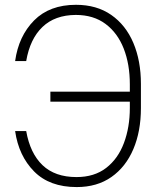

<svg xmlns="http://www.w3.org/2000/svg" viewBox="-20 -757 640 787"><path d="M42 -219.7H87.4Q103.5 -128.4 154.5 -79.8Q205.6 -31.2 293.5 -31.2Q366.7 -31.2 415.3 -68.8Q463.9 -106.4 488 -170.9Q512.2 -235.4 512.2 -314.9V-340.3H186.5V-381.3H512.2V-411.1Q512.2 -493.7 487.1 -557.9Q461.9 -622.1 412.6 -658.9Q363.3 -695.8 290.5 -695.8Q205.1 -695.3 154.1 -646.5Q103 -597.7 87.4 -506.8H42Q56.2 -608.9 119.6 -673.1Q183.1 -737.3 291.5 -737.3Q376.5 -737.3 436 -695.8Q495.6 -654.3 526.6 -581.1Q557.6 -507.8 557.6 -413.6V-313.5Q557.6 -218.8 526.6 -145.8Q495.6 -72.8 436.8 -31.5Q377.9 9.8 294.4 9.8Q183.1 9.8 119.9 -54.2Q56.6 -118.2 42 -219.7Z"/></svg>

Font: Inter Display Extra Light
Style: Regular
Weight: 200
Designer: Rasmus Andersson
Foundry: rsms
Version: Version 4.000;git-4fc901f